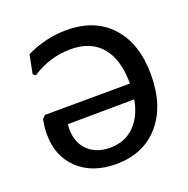

<svg xmlns="http://www.w3.org/2000/svg" viewBox="-119 -761 863 881"><g transform="rotate(-20 312.5 -320.0)"><path d="M297 -648Q435 -648 513.5 -561.5Q592 -475 592 -324Q592 -171 514 -81.5Q436 8 302 8Q188 8 118.5 -56.5Q49 -121 49 -230Q49 -258 56 -300L71 -316L487 -318Q487 -435 435 -497Q383 -559 285 -559Q183 -559 94 -501L82 -510L100 -602Q195 -648 297 -648ZM302 -72Q373 -72 419.5 -117Q466 -162 481 -243L156 -240L154 -218Q154 -150 194.5 -111Q235 -72 302 -72Z"/></g></svg>

Font: Alegreya Sans SC Medium
Style: Regular
Weight: 500
Designer: Juan Pablo del Peral
Foundry: Huerta Tipografica
Version: Version 2.001;PS 002.001;hotconv 1.0.88;makeotf.lib2.5.64775